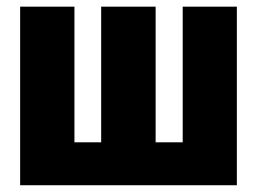

<svg xmlns="http://www.w3.org/2000/svg" viewBox="-20 -548 770 568"><path d="M39.6 -528.3H200.2V-127H279.3V-528.3H440.4V-127H520.5V-528.3H680.7V0H39.6Z"/></svg>

Font: Roboto Condensed Black
Style: Regular
Weight: 900
Designer: Christian Robertson
Foundry: Google
Version: Version 3.008; 2023